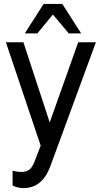

<svg xmlns="http://www.w3.org/2000/svg" viewBox="-20 -739 518 977"><path d="M378 -524H468L235 110Q194 218 100 218Q69 218 44 205V130Q71 136 88 136Q114 136 129 124.5Q144 113 155 85L187 2L10 -524H99L233 -116ZM202 -719H297L393 -569H330L249 -665L170 -569H106Z"/></svg>

Font: ColatingCofangSans
Style: Regular
Weight: 400
Foundry: GNU
Version: Version 412.227;June 27, 2022;FontCreator 11.0.0.2412 32-bit